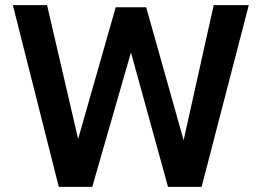

<svg xmlns="http://www.w3.org/2000/svg" viewBox="-20 -731 1024 751"><path d="M210 0 30.3 -710.9H164.1L285.6 -187.5L432.6 -702.6H551.8L698.2 -182.6L815.9 -710.9H953.1L768.6 0H637.2L492.2 -525.9L340.8 0Z"/></svg>

Font: Comme SemiBold
Style: Regular
Weight: 600
Version: Version 1.000;gftools[0.9.27]